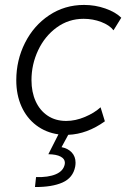

<svg xmlns="http://www.w3.org/2000/svg" viewBox="-20 -543 524 783"><path d="M244.1 126.5Q244.6 124.5 244.6 120.6Q244.6 105 227.3 95.7Q210 86.4 177.2 85.9L218.3 4.9Q167 -2.4 127.9 -32Q88.9 -61.5 67.6 -108.9Q46.4 -156.2 46.4 -215.8Q46.4 -297.4 81.8 -367.9Q117.2 -438.5 180.4 -480.7Q243.7 -522.9 322.8 -522.9Q368.2 -522.9 409.7 -508.3Q451.2 -493.7 474.6 -470.7L442.9 -419.4Q426.8 -440.4 392.8 -453.4Q358.9 -466.3 320.8 -466.3Q259.8 -466.3 211.2 -430.9Q162.6 -395.5 135.5 -337.9Q108.4 -280.3 108.4 -216.3Q108.4 -167.5 125.5 -129.9Q142.6 -92.3 174.6 -71Q206.5 -49.8 250 -49.8Q287.6 -49.8 326.4 -66.2Q365.2 -82.5 390.1 -105.5L407.7 -48.3Q335 3.9 258.3 6.8L231 57.1Q256.8 62 272.5 78.6Q288.1 95.2 288.1 120.6Q288.1 127.9 286.6 136.7Q277.8 182.1 235.1 201.2Q192.4 220.2 122.6 219.7L127 179.2Q176.8 180.7 207.8 167.5Q238.8 154.3 244.1 126.5Z"/></svg>

Font: Reddit Sans Vanilla Light
Style: Italic
Weight: 300
Italic angle: -11.25°
Designer: Stephen Hutchings
Version: Version 1.013